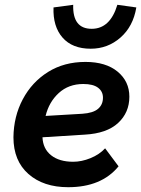

<svg xmlns="http://www.w3.org/2000/svg" viewBox="-20 -771 588 800"><path d="M264 9Q161 9 98.5 -46Q36 -101 36 -199Q37 -286 75 -357.5Q113 -429 180 -471Q247 -513 336 -513Q421 -513 470 -472.5Q519 -432 519 -368Q519 -302 472 -258.5Q425 -215 333 -210L157 -199Q159 -151 193 -124Q227 -97 285 -97Q320 -97 357 -112Q394 -127 418 -153L474 -78Q403 9 264 9ZM327 -421Q266 -421 225 -383.5Q184 -346 170 -288L323 -297Q368 -300 388.5 -317.5Q409 -335 409 -364Q409 -390 388.5 -405.5Q368 -421 327 -421ZM469 -751 548 -740Q535 -661 482 -614.5Q429 -568 358 -568Q281 -568 240.5 -614.5Q200 -661 203 -740L285 -751Q282 -651 362 -651Q439 -651 469 -751Z"/></svg>

Font: Livvic SemiBold
Style: Italic
Weight: 600
Italic angle: -10°
Designer: Jacques Le Bailly, Baron von Fonthausen
Version: Version 1.001; ttfautohint (v1.8.2)